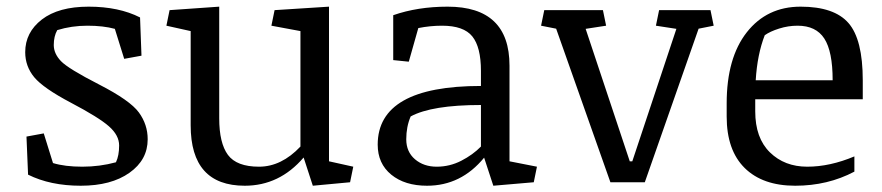

<svg xmlns="http://www.w3.org/2000/svg" viewBox="-20 -561 2715 591"><path d="M434.6 -132.3Q434.6 -68.8 378.4 -29.1Q322.3 10.7 228.5 10.7Q134.8 10.7 66.4 -23.4L61.5 -140.6L114.7 -150.4L143.1 -59.1Q179.7 -47.9 233.4 -47.9Q287.1 -47.9 336.9 -61.5Q346.7 -82 346.7 -113.3Q346.7 -144.5 315.4 -172.1Q284.2 -199.7 198.7 -244.6Q113.3 -289.6 85.4 -323.2Q57.6 -356.9 57.6 -400.4Q57.6 -461.4 108.9 -501Q160.2 -540.5 252.9 -540.5Q345.7 -540.5 411.1 -507.3L415.5 -389.6L362.3 -379.9L333.5 -472.2Q297.9 -481.9 249 -481.9Q200.2 -481.9 156.2 -468.3Q145.5 -449.2 145.5 -422.4Q145.5 -396 167.7 -372.8Q189.9 -349.6 285.2 -300.8Q380.4 -252 407.5 -214.8Q434.6 -177.7 434.6 -132.3Z M566.9 -175.3V-465.3L492.2 -481.9L502 -529.8L654.8 -540.5V-196.8Q654.8 -120.6 681.6 -84.2Q708.5 -47.9 777.3 -47.9Q846.2 -47.9 904.8 -109.9V-465.3L815.4 -481.9L825.2 -529.8L992.7 -540.5V-64.5L1067.4 -47.9L1057.6 0L942.9 10.7L914.6 -76.2Q840.3 10.7 733.4 10.7Q566.9 10.7 566.9 -175.3Z M1460.4 -237.8Q1309.1 -237.8 1244.1 -202.6Q1230.5 -170.9 1230.5 -132.3Q1230.5 -93.8 1257.3 -70.8Q1284.2 -47.9 1324.2 -47.9Q1364.3 -47.9 1399.9 -66.2Q1435.5 -84.5 1460.4 -109.9ZM1142.6 -115.7Q1142.6 -296.4 1460.4 -296.4V-342.8Q1460.4 -416 1433.8 -449Q1407.2 -481.9 1340.8 -481.9Q1304.2 -481.9 1267.6 -474.6L1238.3 -371.1L1190.4 -376V-514.2Q1265.6 -540.5 1357.9 -540.5Q1548.3 -540.5 1548.3 -358.9V-64.5L1632.8 -47.9L1623 0L1498.5 10.7L1470.2 -75.7Q1399.4 10.7 1294.4 10.7Q1226.1 10.7 1184.3 -23.4Q1142.6 -57.6 1142.6 -115.7Z M2176.8 -481.9 2130.4 -472.7 1964.8 0H1858.9L1691.9 -472.7L1645.5 -481.9L1655.3 -529.8H1835.9L1845.7 -481.9L1782.7 -472.2L1918.5 -64.5H1926.3L2062 -472.2L1999 -481.9L2008.8 -529.8H2167Z M2543 -314Q2543 -402.8 2517.3 -442.4Q2491.7 -481.9 2435.1 -481.9Q2406.2 -481.9 2378.4 -473.1Q2350.6 -464.4 2334 -452.6Q2311 -393.6 2306.2 -314ZM2216.8 -202.1V-242.7Q2216.8 -382.8 2278.8 -461.7Q2340.8 -540.5 2444.3 -540.5Q2547.9 -540.5 2591.8 -490Q2635.7 -439.5 2635.7 -314V-255.4H2304.7V-218.3Q2304.7 -136.2 2349.9 -92Q2395 -47.9 2464.8 -47.9Q2534.7 -47.9 2609.9 -79.6V-32.7Q2527.8 10.7 2427.7 10.7Q2327.6 10.7 2272.2 -43.9Q2216.8 -98.6 2216.8 -202.1Z"/></svg>

Font: NoticiaText-Regular
Style: Regular
Weight: 400
Designer: JM Sole
Foundry: JM Sole
Version: Version 1.003